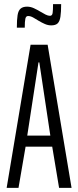

<svg xmlns="http://www.w3.org/2000/svg" viewBox="-20 -903 377 923"><path d="M12 0 127 -688H209L324 0H264L231 -198H103L69 0ZM111 -251H222L169 -603H165ZM61 -770Q61 -808 64.5 -830Q68 -852 79 -861.5Q90 -871 110 -871Q127 -871 143 -863.5Q159 -856 174 -847Q187 -839 199 -833Q211 -827 220 -827Q231 -827 233 -840.5Q235 -854 235 -883H274Q274 -845 270.5 -822.5Q267 -800 257 -790.5Q247 -781 226 -781Q211 -781 196 -787.5Q181 -794 166 -803Q153 -811 140 -818.5Q127 -826 115 -826Q105 -826 102 -813.5Q99 -801 99 -770Z"/></svg>

Font: Saira UltraCondensed
Style: Regular
Weight: 400
Width: 1
Designer: Hector Gatti with collaboration of the Omnibus-Type team
Foundry: Omnibus-Type
Version: Version 1.101